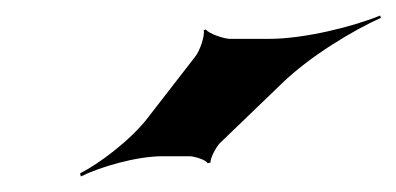

<svg xmlns="http://www.w3.org/2000/svg" viewBox="-20 -800 510 247"><path d="M231 -727 169 -647C147 -619 107 -589 83 -577L84 -573C108 -585 155 -599 189 -599H224C230 -599 246 -594 247 -590L251 -591C250 -596 258 -611 263 -616L343 -693C379 -728 436 -762 470 -777L469 -780C435 -766 372 -750 326 -750H276C268 -750 248 -757 245 -762L242 -761C244 -755 237 -734 231 -727Z"/></svg>

Font: Asimov
Style: EdgeIt
Weight: 500
Designer: Google
Version: Version 2.000980: 2014